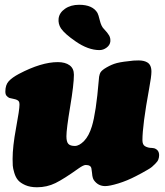

<svg xmlns="http://www.w3.org/2000/svg" viewBox="-20 -772 688 803"><path d="M295.9 -599.1Q250.5 -630.4 234.9 -653.3Q222.7 -672.4 225.1 -694.3Q228 -718.8 252 -735.4Q275.9 -752 311 -752Q367.7 -752 387.7 -717.8Q391.6 -710.9 397.5 -686.5Q403.3 -662.1 414.6 -650.9Q429.7 -635.3 436.3 -623.8Q442.9 -612.3 441.4 -597.7Q439.5 -583 425.8 -572.8Q412.1 -562.5 396 -562.5Q348.6 -562.5 295.9 -599.1ZM134.8 11.2Q106 11.2 85.7 2.2Q65.4 -6.8 55.4 -18.6Q45.4 -30.3 39.8 -49.1Q34.2 -67.9 33.4 -79.3Q32.7 -90.8 32.7 -107.4Q32.7 -159.2 47.1 -236.3Q61.5 -313.5 61.5 -334Q61.5 -343.8 59.1 -347.2Q57.6 -350.6 51.3 -354Q46.9 -356.4 34.7 -358.9Q22.5 -361.3 19.5 -362.3Q13.2 -364.7 7.3 -371.6Q2.4 -377 2.4 -389.2Q2.4 -417 16.6 -432.4Q30.8 -447.8 59.1 -462.9Q152.8 -512.2 221.7 -512.2Q252.9 -512.2 271 -499Q289.1 -485.8 289.1 -459.5Q289.1 -418.9 273.4 -325.4Q257.8 -231.9 257.8 -202.1Q257.8 -178.7 265.9 -170.2Q273.9 -161.6 293 -161.6Q311.5 -161.6 331.8 -182.6Q352.1 -203.6 364.3 -243.7Q381.8 -300.8 393.1 -436.5Q394 -447.3 394.5 -451.2Q395 -455.1 397.2 -462.2Q399.4 -469.2 404.1 -474.1Q408.7 -479 416.5 -484.4Q437 -497.6 457.5 -504.9Q478 -512.2 517.1 -516.1Q538.1 -519.5 560.1 -519.3Q582 -519 594.7 -511.7Q613.3 -502 613.3 -472.2Q613.3 -452.6 603.5 -399.9Q575.7 -248 575.7 -185.5Q575.7 -167 586.4 -160.6Q598.6 -153.3 615.2 -153.3Q620.6 -152.8 625 -151.9Q645.5 -145 645.5 -123Q645.5 -113.8 642.3 -105.2Q639.2 -96.7 630.1 -87.9Q621.1 -79.1 615.7 -74.2Q610.4 -69.3 594 -60.1Q577.6 -50.8 572.8 -48.1Q567.9 -45.4 548.3 -35.2Q511.7 -16.1 475.1 -4.9Q438.5 6.3 419.9 6.3Q390.6 6.3 373 -18.1Q370.1 -22.5 368.4 -27.6Q366.7 -32.7 366.2 -36.9Q365.7 -41 364.7 -50.3Q363.8 -59.6 362.3 -67.4Q359.9 -82 338.4 -82Q329.1 -82 309.1 -67.9Q247.6 -23.9 211.9 -6.3Q176.3 11.2 134.8 11.2Z"/></svg>

Font: Cooper* Black
Style: Italic
Weight: 900
Italic angle: -7°
Designer: Owen Earl
Foundry: indestructible type*
Version: Version 0.001